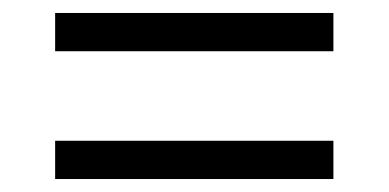

<svg xmlns="http://www.w3.org/2000/svg" viewBox="-20 -505 599 296"><path d="M65 -426H494V-485H65ZM65 -229H494V-288H65Z"/></svg>

Font: Noto Serif Devanagari
Style: Regular
Weight: 400
Designer: Universal Thirst, Indian Type Foundry and the Monotype Design Team
Foundry: Monotype Imaging Inc.
Version: Version 2.004